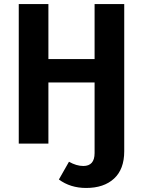

<svg xmlns="http://www.w3.org/2000/svg" viewBox="-20 -712 709 952"><path d="M449 -692H596V38Q596 127 545.5 173.5Q495 220 407 220Q329 220 272 178L322 90Q359 111 393 111Q449 111 449 47V-303H220V0H73V-692H220V-419H449Z"/></svg>

Font: FiraGO SemiBold
Style: Regular
Weight: 600
Designer: bBox Type
Foundry: bBox Type GmbH
Version: Version 1.001;PS 001.001;hotconv 1.0.88;makeotf.lib2.5.64775